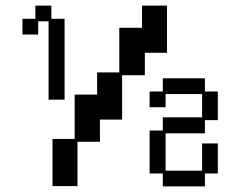

<svg xmlns="http://www.w3.org/2000/svg" viewBox="-20 -651 856 684"><path d="M167 12V-156H246V-314H326V-393H405V-552H486V-631H575V-463H496V-383H415V-225H336V-146H256V12ZM153 -296V-575H116V-528H60V-584H106V-631H163V-584H210V-296ZM560 13V-33H513V-186H560V-233H700V-316H570V-269H513V-325H560V-372H710V-325H756V-223H710V-176H570V-43H700V-140H756V-33H710V13Z"/></svg>

Font: Pixelify Sans
Style: Regular
Weight: 400
Designer: Stefie Justprince
Foundry: Typecalism Foundryline
Version: Version 1.000;February 13, 2025;FontCreator 15.0.0.3015 64-b